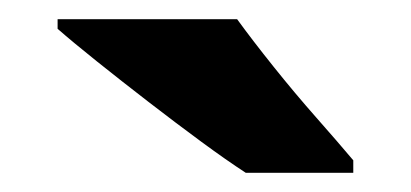

<svg xmlns="http://www.w3.org/2000/svg" viewBox="-20 -786 428 200"><path d="M227 -766Q243 -744 265 -716.5Q287 -689 309.5 -663.5Q332 -638 348 -619V-606H236Q216 -619 189.5 -638.5Q163 -658 134.5 -680Q106 -702 81 -722Q56 -742 40 -756V-766Z"/></svg>

Font: Noto Sans Kannada ExtraBold
Style: Regular
Weight: 800
Designer: Jelle Bosma - Monotype Design Team
Foundry: Monotype Imaging Inc.
Version: Version 2.005; ttfautohint (v1.8.4.7-5d5b)